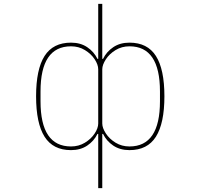

<svg xmlns="http://www.w3.org/2000/svg" viewBox="-20 -765 1040 995"><path d="M489 210V-71H485Q467 -34 432 -10.5Q397 13 348 13Q255 13 211 -56.5Q167 -126 167 -266Q167 -406 211 -475Q255 -544 348 -544Q397 -544 432 -520.5Q467 -497 485 -460H489V-745H510V-460H514Q532 -497 567 -520.5Q602 -544 651 -544Q744 -544 788 -475Q832 -406 832 -266Q832 -126 788 -56.5Q744 13 651 13Q602 13 567 -10.5Q532 -34 514 -71H510V210ZM489 -125V-406Q489 -430 470.5 -458Q452 -486 420 -505.5Q388 -525 348 -525Q190 -525 190 -291V-240Q190 -6 348 -6Q388 -6 420 -25.5Q452 -45 470.5 -73Q489 -101 489 -125ZM809 -240V-291Q809 -525 651 -525Q611 -525 579 -505.5Q547 -486 528.5 -457.5Q510 -429 510 -406V-125Q510 -102 528.5 -73.5Q547 -45 579 -25.5Q611 -6 651 -6Q809 -6 809 -240Z"/></svg>

Font: IBM Plex Sans JP Thin
Style: Regular
Weight: 100
Designer: Mike Abbink; Paul van der Laan; Pieter van Rosmalen; Wujin Sim; Yejin Wi; Jinhee Kim; Boomi Park; Yona Kim; Kichan Ma
Foundry: Sandoll Inc.
Version: Version 1.001